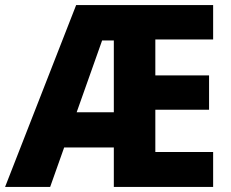

<svg xmlns="http://www.w3.org/2000/svg" viewBox="-23 -734 906 754"><path d="M814 0V-137H587V-303H798V-438H587V-579H814V-714H276L-3 0H174L229 -155H424V0ZM278 -293 378 -575H424V-293Z"/></svg>

Font: Noto Sans Thai SemCond ExtBd
Style: Regular
Weight: 800
Width: 4
Designer: Monotype Design Team
Foundry: Monotype Imaging Inc.
Version: Version 2.002